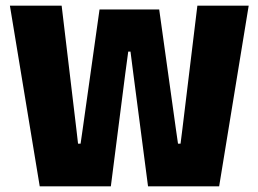

<svg xmlns="http://www.w3.org/2000/svg" viewBox="-20 -659 914 679"><path d="M120.5 0 15 -639H198L250 -203L256 -151H265L272.5 -203L332 -625.5H543L602 -203L609.5 -151H618.5L625 -202.5L678 -639H859.5L755 0H503.5L451.5 -398.5L441.5 -476.5H433.5L423 -398.5L372 0Z"/></svg>

Font: Anek Telugu ExtraBold
Style: Regular
Weight: 800
Designer: Omkar Bhoir (Telugu), Yesha Goshar (Latin)
Foundry: Ek Type
Version: Version 1.003